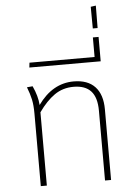

<svg xmlns="http://www.w3.org/2000/svg" viewBox="-63 -1027 759 1075"><g transform="rotate(-5 316.5 -490.0)"><path d="M517 -397V0H483V-392Q483 -467 450.5 -502.5Q418 -538 353 -538Q292 -538 245.5 -505.5Q199 -473 156 -412V-116V0H122V-162V-408Q122 -455 115 -487.5Q108 -520 93 -558L125 -561Q152 -503 155 -453Q237 -568 356 -568Q435 -568 476 -524Q517 -480 517 -397Z M119 -694H485V-804H517V-667H116Z M488 -976 517 -980 516 -854H489Z"/></g></svg>

Font: FiraGO UltraLight
Style: Regular
Weight: 200
Designer: bBox Type
Foundry: bBox Type GmbH
Version: Version 1.001